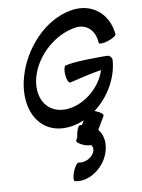

<svg xmlns="http://www.w3.org/2000/svg" viewBox="-138 -970 1177 1588"><g transform="rotate(-10 450.0 -175.5)"><path d="M900 -617C885 -787 753 -904 573 -874C347 -836 160 -628 95 -402C25 -159 119 67 345 75C404 77 463 64 519 40L497 76C492 75 486 75 480 75C467 75 451 109 444 150C443 156 443 162 442 168L428 193C421 205 446 226 482 240C505 249 527 253 542 252C554 264 559 281 553 303C537 355 468 390 416 377C404 374 381 404 365 445C350 485 347 520 359 523C485 554 633 439 658 297C670 235 656 179 623 139L686 32C693 20 668 -1 632 -15C628 -17 623 -18 619 -20C741 -111 829 -258 840 -409C840 -434 821 -452 796 -452C682 -452 535 -452 450 -433C437 -429 429 -394 433 -354C436 -314 450 -284 463 -287C554 -309 659 -334 731 -344C685 -193 522 -70 375 -75C215 -81 145 -231 199 -398C252 -560 408 -698 576 -726C681 -744 748 -669 751 -569C753 -557 788 -558 829 -571C871 -584 903 -605 900 -617Z"/></g></svg>

Font: Nupuram Black Oblique
Style: Regular
Weight: 900
Designer: Santhosh Thottingal (santhosh.thottingal@gmail.com)
Foundry: SMC
Version: Version 1.000